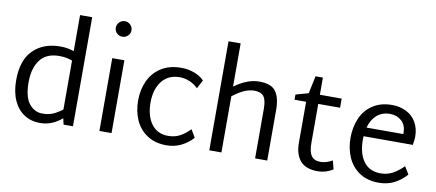

<svg xmlns="http://www.w3.org/2000/svg" viewBox="-72 -1091 3152 1387"><g transform="rotate(10 1503.5 -397.5)"><path d="M509 -800V0H440L430 -45Q357 18 269 18Q204 18 153.5 -14.5Q103 -47 75 -109Q47 -171 47 -258Q47 -404 121.5 -478Q196 -552 320 -552Q376 -552 420 -535V-800ZM275 -52Q317 -52 349 -65Q381 -78 420 -107V-466Q378 -483 324 -483Q230 -483 184 -422.5Q138 -362 138 -258Q138 -150 177.5 -101Q217 -52 275 -52Z M690 -755Q690 -779 707 -796Q724 -813 747 -813Q771 -813 788 -796Q805 -779 805 -755Q805 -732 788 -715.5Q771 -699 747 -699Q724 -699 707 -715.5Q690 -732 690 -755ZM703 -534H792V0H703Z M940 -266Q940 -344 969.5 -409Q999 -474 1059 -513Q1119 -552 1208 -552Q1257 -552 1302 -535.5Q1347 -519 1376 -489L1343 -426Q1318 -452 1282 -467.5Q1246 -483 1208 -483Q1124 -483 1077.5 -423.5Q1031 -364 1031 -267Q1031 -169 1074.5 -110Q1118 -51 1197 -51Q1246 -51 1284 -71.5Q1322 -92 1356 -128L1390 -71Q1356 -32 1306.5 -7Q1257 18 1197 18Q1113 18 1055 -20.5Q997 -59 968.5 -123Q940 -187 940 -266Z M1934 -372V0H1845V-364Q1845 -427 1825 -454Q1805 -481 1756 -481Q1719 -481 1681 -464Q1643 -447 1598 -412V0H1509V-800H1598V-483Q1692 -552 1779 -552Q1868 -552 1901 -506Q1934 -460 1934 -372Z M2417 -20Q2365 13 2305 13Q2219 13 2178 -33.5Q2137 -80 2137 -167V-467H2052V-505L2145 -531L2172 -660H2226V-534H2386V-467H2226V-181Q2226 -116 2247 -86.5Q2268 -57 2315 -57Q2338 -58 2357.5 -64Q2377 -70 2401 -83Z M2922 -133 2956 -77Q2916 -32 2866.5 -7Q2817 18 2754 18Q2670 18 2612.5 -20.5Q2555 -59 2526.5 -123.5Q2498 -188 2498 -266Q2498 -346 2526.5 -411Q2555 -476 2613 -514Q2671 -552 2754 -552Q2812 -552 2858.5 -528.5Q2905 -505 2931 -460Q2957 -415 2957 -354Q2957 -331 2950 -294H2589Q2588 -285 2588 -268Q2588 -169 2630.5 -110Q2673 -51 2755 -51Q2805 -51 2845 -73Q2885 -95 2922 -133ZM2599 -359H2869V-367Q2869 -425 2834.5 -455.5Q2800 -486 2751 -486Q2692 -486 2653.5 -452Q2615 -418 2599 -359Z"/></g></svg>

Font: Martel Sans
Style: Regular
Weight: 400
Designer: Dan Reynolds and Mathieu Réguer
Foundry: Dan Reynolds and Mathieu Réguer
Version: Version 1.002; ttfautohint (v1.1) -l 5 -r 5 -G 72 -x 0 -D la